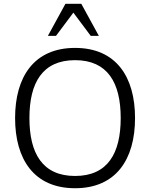

<svg xmlns="http://www.w3.org/2000/svg" viewBox="-20 -987 794 1018"><path d="M378 -668C551 -668 620 -548 620 -361C620 -174 551 -54 378 -54C205 -54 136 -174 136 -361C136 -548 205 -668 378 -668ZM696 -361C696 -579 596 -733 378 -733C160 -733 60 -579 60 -361C60 -143 160 11 378 11C596 11 696 -143 696 -361ZM277 -797 369 -920 461 -797H504L411 -967H327L234 -797Z"/></svg>

Font: Perun Light
Style: Regular
Weight: 300
Foundry: Copyright (c) Stefan Peev, Context Ltd, 2016
Version: Version 1.089